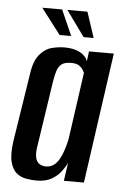

<svg xmlns="http://www.w3.org/2000/svg" viewBox="-49 -681 471 725"><g transform="rotate(5 186.0 -318.0)"><path d="M117 8Q99 8 78 4.5Q57 1 41 -12Q25 -25 17.5 -53.5Q10 -82 17 -132L57 -388Q64 -440 84.5 -464.5Q105 -489 130.5 -495.5Q156 -502 179 -502Q214 -502 237 -490Q260 -478 267 -457L272 -495H366L296 0H220L230 -69Q222 -52 208.5 -34.5Q195 -17 173 -4.5Q151 8 117 8ZM147 -48Q164 -48 176.5 -57Q189 -66 197.5 -81Q206 -96 211.5 -112.5Q217 -129 220.5 -143Q224 -157 225 -165L260 -413Q258 -417 253.5 -424.5Q249 -432 239 -439Q229 -446 208 -446Q185 -446 173 -437Q161 -428 155.5 -410.5Q150 -393 146 -367L108 -115Q105 -93 108 -79.5Q111 -66 117.5 -59.5Q124 -53 132 -50.5Q140 -48 147 -48ZM285 -547H247L177 -644H253ZM200 -547H156L82 -644H157Z"/></g></svg>

Font: Alumni Sans SemiBold
Style: Italic
Weight: 600
Italic angle: -8°
Version: Version 1.016